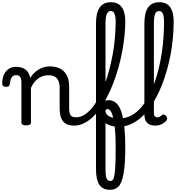

<svg xmlns="http://www.w3.org/2000/svg" viewBox="-75 -1120 1598 1738"><path d="M596 17Q562 17 537 7.5Q512 -2 496 -21.5Q480 -41 472.5 -70.5Q465 -100 465 -140V-326Q465 -361 454.5 -386.5Q444 -412 422 -425.5Q400 -439 363 -439Q342 -439 319.5 -433Q297 -427 276.5 -413.5Q256 -400 237.5 -378Q219 -356 205 -324V-11Q205 2 194 8.5Q183 15 161 15Q140 15 129.5 8.5Q119 2 119 -11V-369Q119 -411 106 -425.5Q93 -440 70 -440Q53 -440 41.5 -431Q30 -422 23.5 -405Q17 -388 15 -365Q14 -349 6 -341.5Q-2 -334 -20 -334Q-36 -334 -46 -341Q-56 -348 -55 -374Q-53 -417 -37.5 -448.5Q-22 -480 5.5 -497.5Q33 -515 70 -515Q96 -515 116.5 -509.5Q137 -504 153 -492.5Q169 -481 180 -463.5Q191 -446 197 -422L199 -414Q213 -438 232 -457Q251 -476 273.5 -490Q296 -504 321.5 -511.5Q347 -519 375 -519Q427 -519 466.5 -500Q506 -481 528.5 -440.5Q551 -400 551 -334V-140Q551 -95 564.5 -76.5Q578 -58 615 -58Q629 -58 636 -46.5Q643 -35 641.5 -20.5Q640 -6 629 5.5Q618 17 596 17Z M596 17Q577 17 570.5 5.5Q564 -6 568 -20.5Q572 -35 584 -46.5Q596 -58 615 -58Q652 -58 686.5 -79Q721 -100 753.5 -138Q786 -176 814.5 -228Q843 -280 867.5 -343Q892 -406 911 -476.5Q930 -547 944 -622Q958 -697 965 -774Q972 -851 972 -925Q972 -944 985 -953.5Q998 -963 1015.5 -963Q1033 -963 1046 -953.5Q1059 -944 1059 -925Q1059 -861 1051.5 -791.5Q1044 -722 1030.5 -650.5Q1017 -579 997.5 -509.5Q978 -440 953 -374Q928 -308 898 -249Q868 -190 834 -141.5Q800 -93 761.5 -57.5Q723 -22 681.5 -2.5Q640 17 596 17Z M920 598Q887 598 863 586.5Q839 575 824 552Q809 529 801.5 494Q794 459 794 411V-908Q794 -1004 827.5 -1052Q861 -1100 929 -1100Q973 -1100 1001.5 -1080.5Q1030 -1061 1044.5 -1022Q1059 -983 1059 -925Q1059 -906 1046 -897Q1033 -888 1015.5 -888Q998 -888 985 -897Q972 -906 972 -925Q972 -957 967 -978Q962 -999 952.5 -1009.5Q943 -1020 929 -1020Q913 -1020 902 -1009Q891 -998 885.5 -973.5Q880 -949 880 -908V-209Q888 -211 895 -212Q902 -213 909 -213Q935 -213 958 -200.5Q981 -188 999.5 -159.5Q1018 -131 1031 -82.5Q1044 -34 1051.5 38Q1059 110 1059 208Q1059 290 1055 351Q1051 412 1043 455Q1035 498 1023.5 526Q1012 554 996.5 569.5Q981 585 962 591.5Q943 598 920 598ZM923 518Q932 518 939 514.5Q946 511 951 499.5Q956 488 960 467.5Q964 447 967 412.5Q970 378 971 328Q972 278 972 208Q972 121 966.5 56.5Q961 -8 951 -50Q941 -92 928 -112.5Q915 -133 900 -133Q890 -133 885 -127.5Q880 -122 880 -113V411Q880 452 884.5 475.5Q889 499 898.5 508.5Q908 518 923 518Z M1000 27Q952 27 912 12Q872 -3 848 -36.5Q824 -70 824 -123Q824 -139 838 -144.5Q852 -150 865.5 -144.5Q879 -139 879 -123Q879 -96 896.5 -79.5Q914 -63 943.5 -55.5Q973 -48 1007 -48Q1051 -48 1090.5 -64Q1130 -80 1165 -110Q1200 -140 1229.5 -182Q1259 -224 1284 -275.5Q1309 -327 1329 -386.5Q1349 -446 1364.5 -511.5Q1380 -577 1390 -645.5Q1400 -714 1405 -784.5Q1410 -855 1410 -925Q1410 -937 1423 -943.5Q1436 -950 1453.5 -950Q1471 -950 1484 -943.5Q1497 -937 1497 -925Q1497 -851 1490 -776Q1483 -701 1469 -626.5Q1455 -552 1435 -481.5Q1415 -411 1389 -346Q1363 -281 1331.5 -224.5Q1300 -168 1263 -121.5Q1226 -75 1184.5 -42Q1143 -9 1096.5 9Q1050 27 1000 27Z M1330 17Q1304 17 1285 10Q1266 3 1254.5 -10Q1243 -23 1237.5 -42.5Q1232 -62 1232 -86V-908Q1232 -1005 1265.5 -1052.5Q1299 -1100 1367 -1100Q1411 -1100 1439.5 -1080.5Q1468 -1061 1482.5 -1022Q1497 -983 1497 -925Q1497 -906 1484 -897Q1471 -888 1453.5 -888Q1436 -888 1423 -897Q1410 -906 1410 -925Q1410 -958 1405 -978.5Q1400 -999 1390.5 -1009.5Q1381 -1020 1366 -1020Q1350 -1020 1339 -1009.5Q1328 -999 1323 -974.5Q1318 -950 1318 -908V-96Q1318 -83 1322 -74.5Q1326 -66 1333 -62Q1340 -58 1349 -58Q1358 -58 1365.5 -61Q1373 -64 1380 -69.5Q1387 -75 1394 -80Q1402 -87 1412 -82.5Q1422 -78 1429 -70Q1437 -60 1437.5 -50Q1438 -40 1433 -31Q1422 -16 1405 -5Q1388 6 1369 11.5Q1350 17 1330 17Z"/></svg>

Font: Playwrite PT
Style: Regular
Weight: 400
Designer: Veronika Burian, José Scaglione
Foundry: TypeTogether
Version: Version 1.002